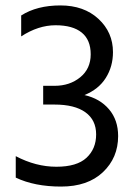

<svg xmlns="http://www.w3.org/2000/svg" viewBox="-20 -681 506 707"><path d="M415 -180Q415 -100 359 -47Q303 6 205 6Q107 6 38 -27V-106Q112 -67 187.5 -67Q263 -67 298.5 -100Q334 -133 334 -186Q334 -239 294.5 -267.5Q255 -296 181 -296H139V-365H181Q237 -365 275.5 -396.5Q314 -428 314 -481Q314 -534 281 -561Q248 -588 184.5 -588Q121 -588 58 -547V-624Q116 -661 202.5 -661Q289 -661 342.5 -611.5Q396 -562 396 -489Q396 -436 369.5 -394Q343 -352 291 -331Q348 -318 381.5 -278.5Q415 -239 415 -180Z"/></svg>

Font: Hind Colombo
Style: Regular
Weight: 400
Designer: Jyotish Sonowal, Aditi Pimprikar
Foundry: Indian Type Foundry
Version: Version 1.000;PS 1.0;hotconv 1.0.86;makeotf.lib2.5.63406; tt